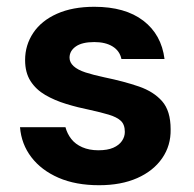

<svg xmlns="http://www.w3.org/2000/svg" viewBox="-20 -534 571 566"><path d="M272 12Q203 12 152.5 -10Q102 -32 72.5 -70.5Q43 -109 39 -159H173Q178 -140 190 -124.5Q202 -109 222.5 -100Q243 -91 270 -91Q297 -91 314 -98.5Q331 -106 339.5 -118.5Q348 -131 348 -145Q348 -167 336 -178Q324 -189 300.5 -196Q277 -203 245 -210Q210 -217 175.5 -227.5Q141 -238 113.5 -254Q86 -270 70 -295Q54 -320 54 -357Q54 -401 78 -437Q102 -473 148 -493.5Q194 -514 258 -514Q349 -514 402.5 -473Q456 -432 465 -360H338Q333 -384 312 -397Q291 -410 258 -410Q222 -410 203.5 -397Q185 -384 185 -364Q185 -350 197 -339Q209 -328 232 -320.5Q255 -313 288 -306Q346 -294 389.5 -279Q433 -264 458 -235.5Q483 -207 483 -153Q484 -105 458 -67.5Q432 -30 384.5 -9Q337 12 272 12Z"/></svg>

Font: DM Sans 16pt
Style: Bold
Weight: 700
Version: Version 4.004;gftools[0.9.30]